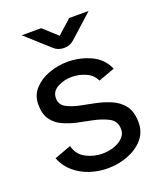

<svg xmlns="http://www.w3.org/2000/svg" viewBox="-131 -774 734 871"><g transform="rotate(-20 235.5 -338.5)"><path d="M239 12Q196 12 154.5 -1.5Q113 -15 80.5 -42.5Q48 -70 31 -112L112 -142Q123 -98 160.5 -78.5Q198 -59 239 -59Q269 -59 295.5 -68Q322 -77 339 -94Q356 -111 356 -133Q356 -174 323.5 -191Q291 -208 246 -217L177 -231Q141 -239 110 -253.5Q79 -268 60 -295Q41 -322 41 -367Q41 -412 69 -442.5Q97 -473 140.5 -489Q184 -505 232 -505Q291 -505 343.5 -480.5Q396 -456 418 -404L339 -375Q326 -405 293.5 -419.5Q261 -434 226 -434Q188 -434 157 -417Q126 -400 126 -368Q126 -336 152.5 -321.5Q179 -307 218 -299L283 -286Q323 -278 359 -263Q395 -248 418 -218.5Q441 -189 441 -136Q441 -89 412 -56Q383 -23 337 -5.5Q291 12 239 12ZM240 -569Q210 -569 190 -588L78 -689H172L239 -628L307 -689H401L289 -588Q269 -569 240 -569Z"/></g></svg>

Font: Atkinson Hyperlegible
Style: Regular
Weight: 400
Designer: Elliott Scott, Megan Eiswerth, Linus Boman, Theodore Petrosky
Foundry: Braille Institute
Version: Version 1.006; ttfautohint (v1.8.3)